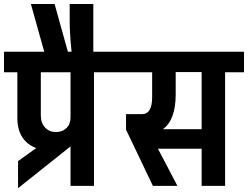

<svg xmlns="http://www.w3.org/2000/svg" viewBox="-32 -943 1258 974"><path d="M541.7 -576.5H444.8V0H325.8V-200.3L59.5 11.7V-125.5L152 -192Q106.4 -208.1 81.2 -247Q56 -285.8 56 -343.6V-576.5H-11.7V-680.7H541.7ZM175.1 -576.5V-357.5Q175.1 -319.3 196.4 -296.3Q217.6 -273.2 251.1 -273.2Q284.5 -273.2 305.2 -293.4Q325.8 -313.6 325.8 -347.1V-576.5Z M452.2 -680.7V-576.5H192.4V-680.7L124.7 -922.7H245L312.3 -680.7H331Q321.5 -775.4 321.5 -834.5V-922.7H441.4V-680.7Z M1205.9 -576.5H1109.9V0H990.9V-188.5H769.3L867.9 0H743.7L607.3 -285.4V-364H688.5Q739.8 -364 739.8 -450V-576.5H518.2V-680.7H1205.9ZM990.9 -577.3H859.3V-464.4Q859.3 -334.1 794.1 -287.6H990.9Z"/></svg>

Font: Puralecka Narrow
Style: Bold
Weight: 700
Designer: Hector Gatti, Marcela Romero, Pablo Cosgaya and Nicolas Silva
Version: Version 1.004;PS 001.004;hotconv 1.0.70;makeotf.lib2.5.58329